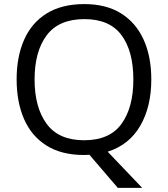

<svg xmlns="http://www.w3.org/2000/svg" viewBox="-20 -745 818 935"><path d="M716.8 -357.9Q716.8 -225.6 663.1 -132.6Q609.4 -39.6 504.4 -6.3L672.4 169.9H553.7L415.5 8.8Q409.2 8.8 402.6 9.3Q396 9.8 389.6 9.8Q278.8 9.8 205.8 -36.6Q132.8 -83 96.9 -165.8Q61 -248.5 61 -358.9Q61 -468.3 97.2 -550.8Q133.3 -633.3 206.8 -679.2Q280.3 -725.1 391.1 -725.1Q497.1 -725.1 569.6 -679.7Q642.1 -634.3 679.4 -552Q716.8 -469.7 716.8 -357.9ZM148.4 -357.9Q148.4 -221.7 207.3 -141.8Q266.1 -62 389.6 -62Q513.7 -62 571.5 -141.6Q629.4 -221.2 629.4 -357.9Q629.4 -496.1 571.5 -574Q513.7 -651.9 391.1 -651.9Q266.6 -651.9 207.5 -573.2Q148.4 -494.6 148.4 -357.9Z"/></svg>

Font: Open Sans
Style: Regular
Weight: 400
Designer: Monotype Design Team
Foundry: Monotype Imaging Inc.
Version: Version 3.000; ttfautohint (v1.8.4)